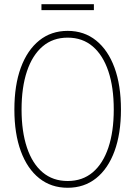

<svg xmlns="http://www.w3.org/2000/svg" viewBox="-20 -872 640 908"><path d="M300 16Q222 16 165.5 -29Q109 -74 78.5 -157Q48 -240 48 -354Q48 -469 78.5 -552Q109 -635 165.5 -680.5Q222 -726 300 -726Q378 -726 434.5 -680.5Q491 -635 521.5 -552Q552 -469 552 -354Q552 -240 521.5 -157Q491 -74 434.5 -29Q378 16 300 16ZM300 -16Q370 -16 418.5 -57Q467 -98 492.5 -174Q518 -250 518 -354Q518 -459 492.5 -535Q467 -611 418.5 -652.5Q370 -694 300 -694Q230 -694 181.5 -652.5Q133 -611 107.5 -535Q82 -459 82 -354Q82 -250 107.5 -174Q133 -98 181.5 -57Q230 -16 300 -16ZM176 -824V-852H424V-824Z"/></svg>

Font: Geist Mono Thin
Style: Regular
Weight: 100
Monospace: yes
Designer: Basement.studio, Andrés Briganti, Mateo Zaragoza
Foundry: Basement.studio, Vercel, Andrés Briganti, Guido Ferreyra, Mateo Zaragoza
Version: Version 1.500; ttfautohint (v1.8.4.7-5d5b)